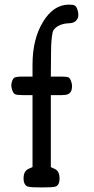

<svg xmlns="http://www.w3.org/2000/svg" viewBox="-20 -819 412 839"><path d="M104.5 -2.9Q83 -7.8 83 -40Q83 -71.3 104.5 -81.1Q110.4 -84 122.1 -88.9V-403.3H81.1Q54.7 -403.3 45.9 -407.2Q38.1 -411.1 33.7 -424.3Q29.3 -437.5 29.3 -446.3Q29.3 -455.1 33.7 -466.8Q38.1 -478.5 46.9 -481.4Q56.6 -484.4 76.2 -484.4H122.1V-537.1Q122.1 -648.4 168 -723.6Q213.9 -798.8 281.2 -798.8Q299.8 -798.8 306.6 -794.9Q313.5 -791 317.9 -778.3Q322.3 -765.6 322.3 -754.4Q322.3 -743.2 317.4 -735.4Q307.6 -717.8 281.2 -717.3Q254.9 -716.8 233.4 -705.1Q212.9 -692.4 210 -677.7Q203.1 -643.6 203.1 -591.8Q203.1 -540 202.1 -484.4H243.2Q269.5 -484.4 278.3 -481.4Q286.1 -477.5 290.5 -464.8Q294.9 -452.1 294.9 -442.4Q294.9 -415 276.4 -407.2Q267.6 -403.3 248 -403.3H202.1V-88.9Q207 -85.9 220.7 -80.1Q240.2 -70.3 240.2 -39.1Q240.2 -7.8 219.7 -2.9Q207 0 161.6 0Q116.2 0 104.5 -2.9Z"/></svg>

Font: Semi-Sweet
Style: Book
Weight: 400
Designer: Walter E Stewart
Version: 0.5